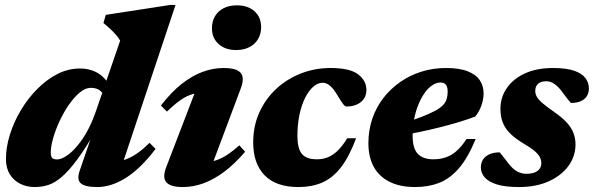

<svg xmlns="http://www.w3.org/2000/svg" viewBox="-20 -740 2397 775"><path d="M405.5 -342Q399 -361.5 384.8 -373.5Q370.5 -385.5 346.5 -385.5Q325 -385.5 302.2 -366.8Q279.5 -348 258.5 -317.8Q237.5 -287.5 221 -252.2Q204.5 -217 194.8 -183.2Q185 -149.5 185 -125Q185 -109 190.2 -102.8Q195.5 -96.5 210.5 -96.5Q222 -96.5 237.2 -104.2Q252.5 -112 269.8 -127.8Q287 -143.5 304.5 -167Q322 -190.5 338.2 -222.2Q354.5 -254 368 -293.5L465 -576Q457 -590 445.2 -602.8Q433.5 -615.5 421 -627Q408.5 -638.5 397.5 -647L407 -680L667 -720H688.5L460.5 -36.5L432 -85.5Q458.5 -87 482.2 -94.8Q506 -102.5 530.8 -119Q555.5 -135.5 583.5 -163.5L608 -139Q548 -60 488.8 -22.5Q429.5 15 372.5 15Q323.5 15 306.2 0Q289 -15 302 -52L356.5 -210H365Q323 -138 290 -93.8Q257 -49.5 229.2 -25.8Q201.5 -2 175.2 6.5Q149 15 120.5 15Q88.5 15 62 2Q35.5 -11 19.8 -36.2Q4 -61.5 4 -98.5Q4 -145.5 19.8 -196.2Q35.5 -247 63.8 -294.5Q92 -342 129.8 -380.2Q167.5 -418.5 211.2 -441Q255 -463.5 302.5 -463.5Q344 -463.5 375.8 -444.5Q407.5 -425.5 432.5 -379Z M652 -68 781 -404 816.5 -366.5Q784.5 -367.5 759 -360.5Q733.5 -353.5 708.8 -336.2Q684 -319 654 -289.5L629.5 -314Q671.5 -368.5 714 -401.8Q756.5 -435 798.5 -450.2Q840.5 -465.5 881.5 -465.5Q936 -465.5 952 -445.2Q968 -425 951.5 -382L822.5 -38L785.5 -84.5Q818 -83.5 843.2 -90.2Q868.5 -97 893 -112.5Q917.5 -128 946 -153.5L969.5 -127.5Q927 -78 884.8 -46.5Q842.5 -15 801 0Q759.5 15 718 15Q667.5 15 651 -4.8Q634.5 -24.5 652 -68ZM835.5 -626Q835.5 -653.5 847.8 -674.5Q860 -695.5 882.8 -707Q905.5 -718.5 936.5 -718.5Q980 -718.5 1007 -694.8Q1034 -671 1034 -630.5Q1034 -603.5 1021.8 -582.5Q1009.5 -561.5 986.8 -549.8Q964 -538 932.5 -538Q889.5 -538 862.5 -562.2Q835.5 -586.5 835.5 -626Z M1282.5 -406Q1262.5 -406 1244.2 -389.8Q1226 -373.5 1211.5 -344.8Q1197 -316 1188.8 -276.8Q1180.5 -237.5 1180.5 -192.5Q1180.5 -140.5 1198.5 -118.8Q1216.5 -97 1259 -97Q1283 -97 1303.5 -105.2Q1324 -113.5 1343 -131.8Q1362 -150 1381.5 -182H1417.5Q1389 -106 1355.2 -63.2Q1321.5 -20.5 1279.8 -2.8Q1238 15 1185 15Q1094 15 1048 -32.5Q1002 -80 1002 -165Q1002 -231.5 1027 -286.5Q1052 -341.5 1095.2 -381.5Q1138.5 -421.5 1194.8 -443.5Q1251 -465.5 1314 -465.5Q1392 -465.5 1425.5 -440Q1459 -414.5 1459 -377Q1459 -346 1436.5 -328Q1414 -310 1378.5 -310Q1372.5 -310 1364.8 -320.2Q1357 -330.5 1342 -355.5Q1327 -381 1312.5 -393.5Q1298 -406 1282.5 -406Z M1758 -407Q1742 -407 1725.8 -396.5Q1709.5 -386 1695.2 -366.5Q1681 -347 1669.8 -320.2Q1658.5 -293.5 1652 -261.2Q1645.5 -229 1645.5 -192.5Q1645.5 -140.5 1666.8 -118.8Q1688 -97 1728.5 -97Q1756.5 -97 1779.2 -104.8Q1802 -112.5 1822.5 -130.2Q1843 -148 1863 -179H1900Q1869 -103.5 1832.8 -61.2Q1796.5 -19 1753 -2Q1709.5 15 1655.5 15Q1594 15 1551.8 -6.5Q1509.5 -28 1488.2 -67.5Q1467 -107 1467 -161.5Q1467 -214.5 1482.8 -260.8Q1498.5 -307 1527.5 -344.5Q1556.5 -382 1595.8 -409.2Q1635 -436.5 1681.8 -451Q1728.5 -465.5 1780 -465.5Q1835 -465.5 1868.5 -452Q1902 -438.5 1917 -415.5Q1932 -392.5 1932 -363.5Q1932 -338.5 1923.2 -314.2Q1914.5 -290 1898.5 -269.5Q1866.5 -257.5 1829.8 -246.5Q1793 -235.5 1754 -225.8Q1715 -216 1674.8 -207.5Q1634.5 -199 1596 -192L1598 -239Q1647 -255 1680.8 -268Q1714.5 -281 1735.8 -292.5Q1757 -304 1768 -315.5Q1779 -327 1783 -340.5Q1787 -354 1787 -370.5Q1787 -382.5 1784 -390.5Q1781 -398.5 1774.5 -402.8Q1768 -407 1758 -407Z M1997 -125Q2001 -120 2008.5 -111Q2016 -102 2033 -79.5Q2050.5 -57 2067.8 -47.8Q2085 -38.5 2104 -38.5Q2123.5 -38.5 2137 -43.5Q2150.5 -48.5 2157.8 -58.2Q2165 -68 2165 -81Q2165 -94 2159.2 -105.5Q2153.5 -117 2137.5 -130.8Q2121.5 -144.5 2089.5 -163Q2058.5 -182 2038.5 -202Q2018.5 -222 2009.2 -246Q2000 -270 2000 -301Q2000 -347 2025.5 -384.2Q2051 -421.5 2098.5 -443.5Q2146 -465.5 2212 -465.5Q2265 -465.5 2296.8 -454.8Q2328.5 -444 2342.8 -425.2Q2357 -406.5 2357 -383.5Q2357 -364.5 2348.5 -351.5Q2340 -338.5 2324 -331.5Q2308 -324.5 2284.5 -324.5Q2280 -329 2272.2 -338.5Q2264.5 -348 2250 -368Q2236 -388 2219.5 -400Q2203 -412 2186 -412Q2162 -412 2151.2 -401.2Q2140.5 -390.5 2140.5 -373.5Q2140.5 -362 2146 -351Q2151.5 -340 2168 -325.2Q2184.5 -310.5 2217 -288Q2249.5 -265.5 2268.2 -244.8Q2287 -224 2295 -202.5Q2303 -181 2303 -157Q2303 -109.5 2274.8 -70.5Q2246.5 -31.5 2195.2 -8.2Q2144 15 2075 15Q2019.5 15 1985.8 4.5Q1952 -6 1936.5 -24Q1921 -42 1921 -64Q1921 -83 1930 -96.5Q1939 -110 1956 -117.5Q1973 -125 1997 -125Z"/></svg>

Font: Newsreader 16pt 16pt ExtraBold
Style: Italic
Weight: 800
Italic angle: -17°
Version: Version 1.003